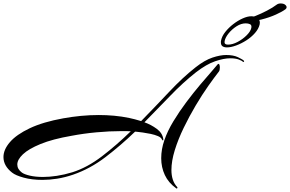

<svg xmlns="http://www.w3.org/2000/svg" viewBox="-47 -1000 1677 1110"><path d="M199 40Q137 40 90 27Q43 14 23 -2Q-27 -41 -27 -92Q-27 -135 10.5 -178.5Q48 -222 125 -258.5Q202 -295 319 -316Q369 -325 420.5 -330Q472 -335 524 -335Q568 -335 612.5 -331Q657 -327 700 -318Q714 -315 732 -310.5Q750 -306 769 -300Q852 -385 931 -469Q1010 -553 1084 -611Q1136 -652 1181 -667Q1226 -682 1261 -682Q1302 -682 1328.5 -669.5Q1355 -657 1363 -649Q1366 -646 1363 -643Q1360 -640 1357 -643Q1352 -649 1333 -656Q1314 -663 1284 -663Q1247 -663 1197 -646Q1147 -629 1086 -582Q1011 -523 937.5 -446.5Q864 -370 788 -293Q827 -279 859.5 -255Q892 -231 897 -196V-192Q897 -188 895 -188Q892 -188 889 -194Q885 -205 866.5 -213Q848 -221 824 -226Q800 -231 778 -234Q756 -237 745 -238L734 -239Q651 -159 562.5 -91.5Q474 -24 375 10Q328 26 283.5 33Q239 40 199 40ZM972 89Q927 57 906 12Q885 -33 885 -85Q885 -137 903 -189Q921 -242 955.5 -299Q990 -356 1031 -410.5Q1072 -465 1110.5 -510.5Q1149 -556 1175.5 -586Q1202 -616 1207 -623Q1213 -631 1216 -631Q1220 -631 1222 -624.5Q1224 -618 1224 -610Q1224 -594 1219 -587Q1193 -554 1157 -503Q1121 -452 1084 -389.5Q1047 -327 1015 -261Q983 -195 963.5 -132Q944 -69 944 -17Q944 13 952 38Q960 63 978 82Q979 83 979 85Q979 87 977 89Q975 91 972 89ZM202 23Q239 23 282 16.5Q325 10 371 -4Q457 -31 542 -96Q627 -161 709 -241Q696 -242 683 -242Q670 -242 656 -242Q586 -242 510.5 -235Q435 -228 367 -215Q257 -196 187.5 -167.5Q118 -139 85.5 -108Q53 -77 53 -49Q53 -22 80 -2Q94 8 126 15.5Q158 23 202 23ZM1265 -726Q1249 -726 1239.5 -732.5Q1230 -739 1230 -755Q1230 -757 1230 -760Q1230 -763 1231 -766Q1236 -791 1255.5 -815.5Q1275 -840 1301.5 -860.5Q1328 -881 1356 -893.5Q1384 -906 1406 -906Q1430 -906 1444.5 -893.5Q1459 -881 1454 -858Q1448 -833 1427 -809Q1406 -785 1377 -766.5Q1348 -748 1318 -737Q1288 -726 1265 -726ZM1271 -742Q1297 -742 1326.5 -757.5Q1356 -773 1379 -796Q1402 -819 1406 -839Q1409 -855 1398.5 -860Q1388 -865 1374 -865Q1347 -865 1320.5 -848Q1294 -831 1275 -807.5Q1256 -784 1252 -764Q1251 -761 1251 -756Q1251 -742 1271 -742ZM1376 -876Q1354 -876 1356 -882Q1356 -888 1370 -890Q1395 -894 1429 -907.5Q1463 -921 1496.5 -938.5Q1530 -956 1551 -972Q1561 -980 1575 -980Q1592 -980 1601 -973Q1610 -966 1610 -958Q1610 -952 1604 -947Q1586 -933 1548.5 -916Q1511 -899 1465.5 -887.5Q1420 -876 1376 -876Z"/></svg>

Font: Arizonia
Style: Regular
Weight: 400
Designer: Robert E. Leuschke
Foundry: Robert E. Leuschke
Version: Version 1.010; ttfautohint (v1.8.4.7-5d5b)